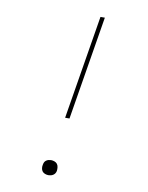

<svg xmlns="http://www.w3.org/2000/svg" viewBox="-84 -796 668 865"><g transform="rotate(10 250.0 -363.5)"><path d="M227 -260 305 -735H325L247 -260ZM198 8Q190 8 182 5Q174 2 169.5 -4Q165 -10 164 -18.5Q163 -27 165 -35Q166 -41 168.5 -46Q171 -51 176 -54.5Q181 -58 187 -59.5Q193 -61 198 -61Q206 -61 214 -58Q222 -55 226.5 -49Q231 -43 232 -34.5Q233 -26 232 -18Q231 -12 228 -7Q225 -2 220 1.5Q215 5 209 6.5Q203 8 198 8Z"/></g></svg>

Font: Iosevka Thin
Style: Italic
Weight: 100
Italic angle: -9°
Monospace: yes
Designer: Belleve Invis
Foundry: Belleve Invis
Version: Version 32.5.0; ttfautohint (v1.8.4)